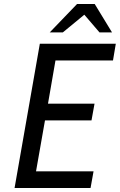

<svg xmlns="http://www.w3.org/2000/svg" viewBox="-20 -945 602 965"><path d="M403.8 -871.1 295.9 -782.2H230L367.2 -924.8H456.1L543 -782.2H480ZM547.9 -641.1H258.8L221.2 -423.8H455.1L439.9 -339.8H206.1L161.1 -84H450.2L435.1 0H53.2L180.2 -725.1H562Z"/></svg>

Font: Stilu
Style: Italic
Weight: 400
Italic angle: -10°
Designer: Genilson Lima Santos
Foundry: Genilson Lima Santos
Version: Version 1.200;PS 001.200;hotconv 1.0.88;makeotf.lib2.5.64775